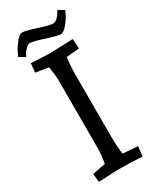

<svg xmlns="http://www.w3.org/2000/svg" viewBox="-225 -941 813 1004"><g transform="rotate(-30 181.5 -438.5)"><path d="M308 -710 312 -651 234 -644Q227 -595 227 -538V-167Q227 -110 234 -61L324 -54L317 5Q251 0 171 0L53 5L48 -45L127 -61Q136 -119 136 -137V-568Q136 -586 127 -644L50 -656L55 -710Q151 -705 171 -705ZM314 -882 350 -861Q345 -850 337 -833.5Q329 -817 307 -790Q285 -763 267 -763Q247 -763 185 -783.5Q123 -804 103 -804Q91 -804 77.5 -790.5Q64 -777 57 -764L50 -750L14 -771Q19 -782 27 -799Q35 -816 56.5 -844Q78 -872 96 -872Q116 -872 178.5 -851.5Q241 -831 261 -831Q273 -831 286.5 -843.5Q300 -856 307 -869Z"/></g></svg>

Font: Andada
Style: Regular
Weight: 400
Designer: Carolina Giovagnoli
Foundry: Carolina Giovagnoli
Version: Version 1.003